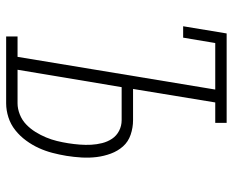

<svg xmlns="http://www.w3.org/2000/svg" viewBox="-88 -688 775 640"><g transform="rotate(90 300.0 -367.5)"><path d="M101 0V-38H169L278 -697H123L105 -590H67L91 -735H389V-697H321L276 -423H380Q405 -423 428.5 -415Q452 -407 467.5 -389.5Q483 -372 491.5 -349Q500 -326 503 -301.5Q506 -277 504.5 -251.5Q503 -226 499 -201Q495 -177 489 -154Q483 -131 473 -109Q463 -87 448 -66.5Q433 -46 413.5 -30.5Q394 -15 370.5 -7.5Q347 0 324 0ZM324 -38Q342 -38 361 -45.5Q380 -53 394.5 -67Q409 -81 419.5 -98Q430 -115 437.5 -133Q445 -151 449.5 -169.5Q454 -188 457 -207Q460 -226 461.5 -245.5Q463 -265 462 -283.5Q461 -302 456.5 -320Q452 -338 442 -353Q432 -368 415.5 -376.5Q399 -385 380 -385H270L212 -38Z"/></g></svg>

Font: Iosevka Slab XLtEx
Style: Italic
Weight: 200
Width: 7
Italic angle: -9°
Monospace: yes
Designer: Belleve Invis
Foundry: Belleve Invis
Version: Version 11.1.0; ttfautohint (v1.8.3)